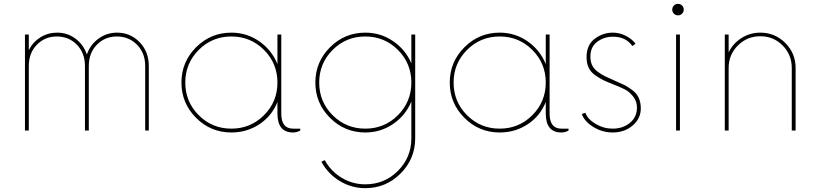

<svg xmlns="http://www.w3.org/2000/svg" viewBox="-20 -680 4264 1000"><path d="M590 -510Q658.8 -510 706.9 -460.6Q755 -411.2 755 -336.2V0H736.2V-336.2Q736.2 -403.8 693.8 -446.9Q651.2 -490 588.8 -490Q526.2 -490 484.4 -446.9Q442.5 -403.8 442.5 -336.2V0H422.5V-336.2Q422.5 -403.8 380.6 -446.9Q338.8 -490 276.2 -490Q213.8 -490 171.9 -446.9Q130 -403.8 130 -336.2V0H110V-500H130V-418.8Q151.2 -461.2 190.6 -485.6Q230 -510 277.5 -510Q331.2 -510 373.1 -478.8Q415 -447.5 432.5 -396.2Q450 -447.5 493.1 -478.8Q536.2 -510 590 -510Z M1506.2 -10H1543.8V0Q1526.2 10 1506.2 10Q1425 10 1425 -88.8V-148.8Q1396.2 -76.2 1331.2 -33.1Q1266.2 10 1185 10Q1077.5 10 1001.2 -66.2Q925 -142.5 925 -250Q925 -357.5 1001.2 -433.8Q1077.5 -510 1185 -510Q1265 -510 1330 -465Q1395 -420 1425 -346.2V-500H1445V-88.8Q1445 -10 1506.2 -10ZM1015 -80Q1085 -10 1185 -10Q1285 -10 1355 -80Q1425 -150 1425 -250Q1425 -350 1355 -420Q1285 -490 1185 -490Q1085 -490 1015 -420Q945 -350 945 -250Q945 -150 1015 -80Z M2122.5 -500H2142.5V40Q2142.5 147.5 2066.2 223.8Q1990 300 1882.5 300Q1811.2 300 1750 263.1Q1688.8 226.2 1653.8 162.5L1671.2 153.8Q1703.8 212.5 1760 246.2Q1816.2 280 1882.5 280Q1982.5 280 2052.5 210Q2122.5 140 2122.5 40V-151.2Q2092.5 -78.8 2027.5 -34.4Q1962.5 10 1882.5 10Q1775 10 1698.8 -66.2Q1622.5 -142.5 1622.5 -250Q1622.5 -357.5 1698.8 -433.8Q1775 -510 1882.5 -510Q1962.5 -510 2027.5 -465.6Q2092.5 -421.2 2122.5 -350ZM1712.5 -80Q1782.5 -10 1882.5 -10Q1982.5 -10 2052.5 -80Q2122.5 -150 2122.5 -250Q2122.5 -350 2052.5 -420Q1982.5 -490 1882.5 -490Q1782.5 -490 1712.5 -420Q1642.5 -350 1642.5 -250Q1642.5 -150 1712.5 -80Z M2903.8 -10H2941.2V0Q2923.8 10 2903.8 10Q2822.5 10 2822.5 -88.8V-148.8Q2793.8 -76.2 2728.8 -33.1Q2663.8 10 2582.5 10Q2475 10 2398.8 -66.2Q2322.5 -142.5 2322.5 -250Q2322.5 -357.5 2398.8 -433.8Q2475 -510 2582.5 -510Q2662.5 -510 2727.5 -465Q2792.5 -420 2822.5 -346.2V-500H2842.5V-88.8Q2842.5 -10 2903.8 -10ZM2412.5 -80Q2482.5 -10 2582.5 -10Q2682.5 -10 2752.5 -80Q2822.5 -150 2822.5 -250Q2822.5 -350 2752.5 -420Q2682.5 -490 2582.5 -490Q2482.5 -490 2412.5 -420Q2342.5 -350 2342.5 -250Q2342.5 -150 2412.5 -80Z M3171.2 10Q3117.5 10 3071.2 -18.1Q3025 -46.2 3010 -86.2L3028.8 -92.5Q3041.2 -58.8 3082.5 -34.4Q3123.8 -10 3171.2 -10Q3223.8 -10 3260.6 -40Q3297.5 -70 3297.5 -120Q3297.5 -152.5 3277.5 -177.5Q3257.5 -202.5 3235.6 -213.8Q3213.8 -225 3172.5 -241.2Q3140 -253.8 3121.2 -263.1Q3102.5 -272.5 3079.4 -288.8Q3056.2 -305 3045.6 -328.1Q3035 -351.2 3035 -382.5Q3035 -446.2 3077.5 -478.1Q3120 -510 3171.2 -510Q3207.5 -510 3240 -493.1Q3272.5 -476.2 3290 -452.5L3273.8 -440Q3240 -488.8 3172.5 -488.8Q3126.2 -488.8 3090.6 -462.5Q3055 -436.2 3055 -385Q3055 -358.8 3064.4 -339.4Q3073.8 -320 3095 -305Q3116.2 -290 3131.9 -282.5Q3147.5 -275 3178.8 -261.2Q3213.8 -246.2 3231.2 -237.5Q3248.8 -228.8 3272.5 -211.2Q3296.2 -193.8 3306.9 -170Q3317.5 -146.2 3317.5 -115Q3317.5 -62.5 3275 -26.2Q3232.5 10 3171.2 10Z M3532.5 -608.8Q3523.8 -600 3511.2 -600Q3498.8 -600 3490 -608.8Q3481.2 -617.5 3481.2 -630Q3481.2 -642.5 3490 -651.2Q3498.8 -660 3511.2 -660Q3523.8 -660 3532.5 -651.2Q3541.2 -642.5 3541.2 -630Q3541.2 -617.5 3532.5 -608.8ZM3501.2 0V-500H3521.2V0Z M3940 -510Q4016.2 -510 4070 -456.2Q4123.8 -402.5 4123.8 -326.2V0H4103.8V-326.2Q4103.8 -395 4056.2 -443.1Q4008.8 -491.2 3940 -491.2Q3871.2 -491.2 3823.1 -443.1Q3775 -395 3775 -326.2V0H3755V-500H3775V-407.5Q3797.5 -453.8 3841.9 -481.9Q3886.2 -510 3940 -510Z"/></svg>

Font: Now Thin
Style: Regular
Weight: 250
Designer: Alfredo Marco Pradil
Foundry: Alfredo Marco Pradil
Version: Version 1.002;PS 001.002;hotconv 1.0.88;makeotf.lib2.5.64775